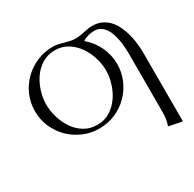

<svg xmlns="http://www.w3.org/2000/svg" viewBox="-135 -570 898 888"><g transform="rotate(-30 313.5 -126.0)"><path d="M249.5 -425.8Q264.2 -425.8 278.1 -422.6Q292 -419.4 305.9 -415.5Q319.8 -411.6 333.7 -408.4Q347.7 -405.3 362.3 -405.3Q374 -405.3 385.7 -407.2Q397.5 -409.2 408.9 -411.6Q420.4 -414.1 432.1 -416Q443.8 -418 455.6 -418Q484.9 -418 506.8 -407.2Q528.8 -396.5 544.7 -378.4Q560.5 -360.4 571 -336.9Q581.5 -313.5 587.9 -287.8Q594.2 -262.2 596.7 -236.3Q599.1 -210.4 599.1 -187.5V170.9Q599.1 171.9 598.9 172.1Q598.6 172.4 598.6 173.3Q598.1 173.3 596.9 173.6Q595.7 173.8 595.2 173.8L530.3 160.6L528.8 158.7V156.2Q535.2 139.6 537.1 122.3Q539.1 105 539.1 87.4V-227.1Q539.1 -240.7 537.8 -258.3Q536.6 -275.9 533.2 -294.4Q529.8 -313 523.9 -330.8Q518.1 -348.6 508.5 -362.5Q499 -376.5 485.4 -385Q471.7 -393.6 453.1 -393.6Q436 -393.6 419.9 -389.2Q403.8 -384.8 389.6 -375.5Q426.8 -344.7 447.8 -300.5Q468.8 -256.3 468.8 -208Q468.8 -163.1 451.4 -123.3Q434.1 -83.5 404.3 -53.7Q374.5 -23.9 334.5 -6.8Q294.4 10.3 249.5 10.3Q204.6 10.3 164.6 -6.8Q124.5 -23.9 94.5 -53.7Q64.5 -83.5 47.1 -123Q29.8 -162.6 29.8 -208Q29.8 -253.4 47.1 -293Q64.5 -332.5 94.5 -362.1Q124.5 -391.6 164.6 -408.7Q204.6 -425.8 249.5 -425.8ZM249.5 -406.7Q211.4 -406.7 181.6 -388.4Q151.9 -370.1 131.8 -341.3Q111.8 -312.5 101.1 -277.1Q90.3 -241.7 90.3 -208Q90.3 -174.3 101.1 -138.9Q111.8 -103.5 131.6 -74.5Q151.4 -45.4 181.2 -27.3Q210.9 -9.3 249.5 -9.3Q287.6 -9.3 317.1 -27.6Q346.7 -45.9 366.9 -74.7Q387.2 -103.5 398.2 -138.9Q409.2 -174.3 409.2 -208Q409.2 -241.7 398.2 -277.1Q387.2 -312.5 366.9 -341.3Q346.7 -370.1 317.1 -388.4Q287.6 -406.7 249.5 -406.7Z"/></g></svg>

Font: CAT Linz
Style: Regular
Weight: 400
Designer: Peter Wiegel
Foundry: Peter Wiegel
Version: Version 1.08